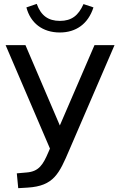

<svg xmlns="http://www.w3.org/2000/svg" viewBox="-20 -771 615 987"><path d="M229 10.7C201.2 75.7 180.2 110.8 116.2 115.7L66.4 120.1L73.7 196.3L122.1 193.4C256.8 185.1 284.2 121.6 336.9 -1.5L568.8 -539.1H465.8L287.6 -126L110.8 -539.1H8.8L236.8 -7.3ZM287.6 -604C370.6 -604 433.1 -647.9 460.4 -732.9L409.2 -750C383.3 -691.4 348.1 -663.6 288.1 -663.6C228 -663.6 190.4 -690.9 168.9 -751L115.7 -732.9C136.7 -652.8 198.2 -604 287.6 -604Z"/></svg>

Font: Winston
Style: Regular
Weight: 400
Designer: Vernon Adams, Kim Jin-seong, David Berlow, Cristiano Sobral
Foundry: The Winston Project Authors
Version: Version 3.004